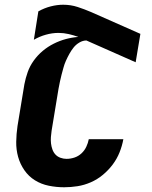

<svg xmlns="http://www.w3.org/2000/svg" viewBox="-20 -783 640 811"><path d="M251 8Q218 8 186 1.5Q154 -5 127.5 -21.5Q101 -38 83 -64Q65 -90 56.5 -120.5Q48 -151 48.5 -184Q49 -217 54 -251L83 -427Q88 -453 97 -478.5Q106 -504 122.5 -527Q139 -550 160.5 -568Q182 -586 207 -598.5Q232 -611 258 -618Q284 -625 311 -627Q292 -634 270.5 -639Q249 -644 227 -644Q201 -644 174 -636.5Q147 -629 123 -615L142 -735Q167 -749 194 -756Q221 -763 247 -763Q279 -763 308 -753.5Q337 -744 365 -732L573 -640L553 -520L345 -612Q330 -612 315.5 -603.5Q301 -595 291 -582.5Q281 -570 273 -555.5Q265 -541 258.5 -526.5Q252 -512 248 -497Q244 -482 240 -467.5Q236 -453 233 -437.5Q230 -422 227 -407L198 -231Q196 -218 195 -204Q194 -190 195.5 -177Q197 -164 201.5 -151.5Q206 -139 214.5 -130Q223 -121 235.5 -116.5Q248 -112 261 -112Q278 -112 294.5 -117.5Q311 -123 324 -135Q337 -147 344.5 -163Q352 -179 355 -195H501Q496 -167 485 -139.5Q474 -112 456 -88Q438 -64 414.5 -44.5Q391 -25 363.5 -13Q336 -1 307.5 3.5Q279 8 251 8Z"/></svg>

Font: Iosevka Heavy Extended
Style: Italic
Weight: 900
Width: 7
Italic angle: -9°
Monospace: yes
Designer: Belleve Invis
Foundry: Belleve Invis
Version: Version 32.5.0; ttfautohint (v1.8.4)